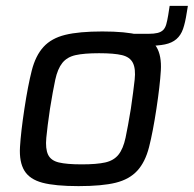

<svg xmlns="http://www.w3.org/2000/svg" viewBox="-20 -625 659 653"><path d="M45 0ZM247 8Q168 8 124.5 -3.5Q81 -15 63 -44.5Q45 -74 48 -125Q51 -176 63 -255Q75 -334 88 -385Q101 -436 128 -465.5Q155 -495 202 -506.5Q249 -518 328 -518Q408 -518 451 -506.5Q494 -495 512 -465.5Q530 -436 527 -385Q524 -334 512 -255Q500 -176 487 -125Q474 -74 447 -44.5Q420 -15 373.5 -3.5Q327 8 247 8ZM258 -66Q309 -66 338 -72.5Q367 -79 383 -99Q399 -119 407 -156.5Q415 -194 425 -255Q434 -317 438 -354Q442 -391 432 -411Q422 -431 395 -437.5Q368 -444 317 -444Q266 -444 237 -437.5Q208 -431 192 -411Q176 -391 168 -354Q160 -317 150 -255Q141 -194 137.5 -156.5Q134 -119 143.5 -99Q153 -79 180 -72.5Q207 -66 258 -66ZM485 -510Q504 -510 516 -513Q528 -516 535 -523Q542 -530 545.5 -542.5Q549 -555 552 -573L557 -605H619L615 -581Q610 -548 602.5 -526.5Q595 -505 580 -492Q565 -479 541 -474Q517 -469 479 -469H412L418 -510Z"/></svg>

Font: Azeri Sans
Style: Italic
Weight: 400
Designer: Hector Gatti & Omnibus-Type (original fonts) / Cristiano Sobral (main changes and remastering)
Foundry: Omnibus-Type
Version: Version 0.07;August 21, 2020;FontCreator 13.0.0.2681 64-bit;